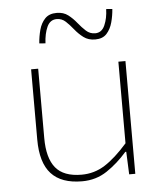

<svg xmlns="http://www.w3.org/2000/svg" viewBox="-52 -752 704 811"><g transform="rotate(-5 300.0 -347.0)"><path d="M264 12Q176 12 133 -35Q90 -82 90 -180V-478H120V-184Q120 -99 154 -57.5Q188 -16 264 -16Q318 -16 363 -44.5Q408 -73 460 -132V-478H490V0H464L460 -96H456Q416 -50 369.5 -19Q323 12 264 12ZM371 -580Q342 -580 322 -595Q302 -610 286 -630Q270 -650 254 -665Q238 -680 216 -680Q188 -680 175 -651.5Q162 -623 160 -582L134 -584Q136 -613 143.5 -641Q151 -669 168.5 -687.5Q186 -706 218 -706Q247 -706 266.5 -691Q286 -676 302 -656Q318 -636 334.5 -621Q351 -606 373 -606Q401 -606 414 -635.5Q427 -665 428 -704L454 -702Q452 -674 444.5 -646Q437 -618 420 -599Q403 -580 371 -580Z"/></g></svg>

Font: Source Code Pro ExtraLight
Style: Regular
Weight: 200
Monospace: yes
Designer: Paul D. Hunt, Teo Tuominen
Foundry: Adobe
Version: Version 1.026;hotconv 1.1.0;makeotfexe 2.6.0